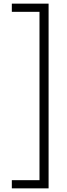

<svg xmlns="http://www.w3.org/2000/svg" viewBox="-20 -819 366 1055"><path d="M45 171H197V-754H45V-799H247V216H45Z"/></svg>

Font: Noto Sans Sinhala Condensed Light
Style: Regular
Weight: 300
Width: 3
Designer: Jelle Bosma - Monotype Design Team
Foundry: Monotype Imaging Inc.
Version: Version 2.006; ttfautohint (v1.8.4.7-5d5b)